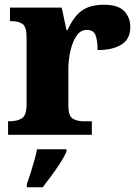

<svg xmlns="http://www.w3.org/2000/svg" viewBox="-20 -568 584 809"><path d="M14 0V-57H19Q53 -57 72.5 -69.5Q92 -82 92 -129V-411Q92 -455 75 -467Q58 -479 25 -479H22V-536H240L260 -442H265Q290 -498 324.5 -523Q359 -548 419 -548Q477 -548 503 -521.5Q529 -495 529 -454Q529 -403 491.5 -380Q454 -357 391 -357Q391 -398 382.5 -420Q374 -442 346 -442Q319 -442 302 -416.5Q285 -391 276.5 -352.5Q268 -314 268 -276V-124Q268 -80 286 -68.5Q304 -57 333 -57H367V0ZM93 208Q100 189 108.5 162.5Q117 136 124.5 109Q132 82 136 61H260V71Q251 92 234 118.5Q217 145 197 172Q177 199 160 221H93Z"/></svg>

Font: Noto Serif Lao ExtraBold
Style: Regular
Weight: 800
Designer: Monotype Design Team
Foundry: Monotype Imaging Inc.
Version: Version 2.003; ttfautohint (v1.8.4.7-5d5b)